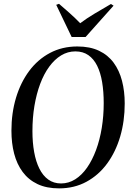

<svg xmlns="http://www.w3.org/2000/svg" viewBox="-20 -1002 700 1033"><path d="M298 11.5Q230.5 11.5 182 -11.5Q133.5 -34.5 102.2 -76.5Q71 -118.5 56.2 -175Q41.5 -231.5 41.5 -299Q41.5 -394 66.2 -476.2Q91 -558.5 137.2 -620.5Q183.5 -682.5 249 -717.2Q314.5 -752 396 -752Q464 -752 512.5 -729Q561 -706 591.5 -664.5Q622 -623 636.5 -567Q651 -511 651 -445.5Q651 -350.5 626.8 -267.8Q602.5 -185 556.5 -122.2Q510.5 -59.5 445 -24Q379.5 11.5 298 11.5ZM308.5 -15Q349.5 -15 385 -37.5Q420.5 -60 448.5 -100.2Q476.5 -140.5 496.8 -195Q517 -249.5 527.5 -313.8Q538 -378 538 -447Q538 -509 529.5 -560Q521 -611 502.8 -648Q484.5 -685 455.5 -705.2Q426.5 -725.5 385.5 -725.5Q344.5 -725.5 309 -704Q273.5 -682.5 244.8 -643.2Q216 -604 196 -550.2Q176 -496.5 165.2 -432.2Q154.5 -368 154.5 -296.5Q154.5 -235 163.8 -183.8Q173 -132.5 192 -94.5Q211 -56.5 240 -35.8Q269 -15 308.5 -15ZM365.5 -803 282.5 -976 297.5 -981.5Q326.5 -956.5 355.5 -930.8Q384.5 -905 411.5 -877Q446.5 -903.5 488 -928.2Q529.5 -953 577 -980.5L591 -971.5L440.5 -803Z"/></svg>

Font: Merriweather 144pt
Style: Italic
Weight: 400
Italic angle: -7.8°
Version: Version 2.101